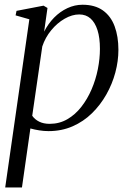

<svg xmlns="http://www.w3.org/2000/svg" viewBox="-20 -558 559 831"><path d="M2.5 253.5 107 -474.5 47.5 -491.5 51.5 -511 168.5 -533.5 185.5 -523.5 171 -421Q188.5 -455.5 214.2 -481.8Q240 -508 271.8 -522.8Q303.5 -537.5 337 -537.5Q391 -537.5 425.5 -512.8Q460 -488 476.2 -444Q492.5 -400 492.5 -342.5Q492.5 -294 479.2 -244.2Q466 -194.5 440.2 -149Q414.5 -103.5 378 -67.8Q341.5 -32 294 -11.2Q246.5 9.5 190 9.5Q170 9.5 149.8 6.2Q129.5 3 111.5 -2L75 253.5ZM119.5 -57Q130.5 -41 149.5 -31.5Q168.5 -22 195 -22Q237 -22 271.5 -42Q306 -62 332.2 -95.8Q358.5 -129.5 376.5 -171.5Q394.5 -213.5 403.5 -258.8Q412.5 -304 412.5 -346.5Q412.5 -394.5 402 -427.5Q391.5 -460.5 371.8 -478Q352 -495.5 323 -495.5Q292 -495.5 259.8 -477Q227.5 -458.5 201.8 -427.2Q176 -396 163 -357Z"/></svg>

Font: Merriweather 96pt Light
Style: Italic
Weight: 300
Italic angle: -7.8°
Version: Version 2.101